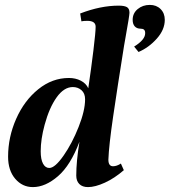

<svg xmlns="http://www.w3.org/2000/svg" viewBox="-20 -753 692 783"><path d="M13 -114Q13 -194 46 -268.5Q79 -343 136 -389Q193 -435 261 -435Q288 -435 309.5 -424Q331 -413 340 -393Q352 -474 361 -548Q370 -622 370 -644Q370 -668 336 -668Q321 -668 312 -666L307 -698Q390 -730 464 -730Q487 -730 497.5 -724Q508 -718 508 -701Q508 -690 492 -601L486 -567Q459 -398 441.5 -278.5Q424 -159 422 -102Q422 -75 441 -75Q456 -75 473 -86L485 -59Q447 -26 407.5 -8Q368 10 339 10Q316 10 303.5 -2.5Q291 -15 291 -37Q291 -95 304 -175Q268 -79 216.5 -34.5Q165 10 114 10Q71 10 42 -24Q13 -58 13 -114ZM327 -348Q327 -372 312.5 -385Q298 -398 277 -398Q241 -398 211 -356Q181 -314 162 -244Q146 -185 146 -136Q146 -103 155.5 -85.5Q165 -68 181 -68Q204 -68 239 -118Q274 -168 300.5 -235Q327 -302 327 -348ZM572 -617V-619Q572 -636 554 -636Q538 -636 529.5 -645.5Q521 -655 521 -672Q521 -699 541.5 -716Q562 -733 591 -733Q618 -733 635 -716Q652 -699 652 -672Q652 -632 619.5 -595.5Q587 -559 545 -541L527 -563Q572 -591 572 -617Z"/></svg>

Font: Unna
Style: Bold Italic
Weight: 700
Italic angle: -8.05°
Designer: Jorge de Buen Unna
Foundry: Omnibus-Type
Version: Version 2.008